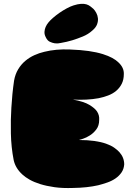

<svg xmlns="http://www.w3.org/2000/svg" viewBox="-20 -968 708 997"><path d="M343 -711Q399 -709 440.5 -703Q482 -697 512.5 -687.5Q543 -678 563 -667Q583 -656 595 -644Q624 -617 623 -584Q623 -554 612 -532.5Q601 -511 583 -496Q565 -481 541 -472Q517 -463 492 -458Q433 -447 358 -451Q415 -441 444 -423.5Q473 -406 484 -389Q497 -369 495 -345Q495 -316 480.5 -296.5Q466 -277 447 -265Q428 -253 411 -247.5Q394 -242 389 -241Q435 -241 470 -236Q505 -231 530.5 -222Q556 -213 572.5 -201.5Q589 -190 600 -178Q625 -150 625 -114Q623 -90 611 -72.5Q599 -55 580.5 -42Q562 -29 538 -20.5Q514 -12 490 -6Q433 7 360 8Q305 10 263 4Q221 -2 189 -12Q157 -22 134 -35Q111 -48 96 -62Q60 -95 51 -137Q38 -203 36.5 -275.5Q35 -348 39 -409Q43 -480 53 -549Q59 -583 74.5 -608.5Q90 -634 111.5 -652Q133 -670 158.5 -681.5Q184 -693 210 -699Q270 -714 343 -711ZM232 -852Q240 -862 255.5 -875.5Q271 -889 289 -901.5Q307 -914 326.5 -924.5Q346 -935 362 -940Q384 -947 400.5 -948Q417 -949 428.5 -945.5Q440 -942 448.5 -935.5Q457 -929 465 -922Q473 -914 480 -901Q487 -888 488.5 -873Q490 -858 484 -841.5Q478 -825 459 -809Q438 -790 410 -778.5Q382 -767 356 -759Q326 -750 296 -745Q280 -741 265 -743Q252 -745 239 -751Q226 -757 218 -774Q210 -789 211 -803Q212 -817 217 -828Q222 -840 232 -852Z"/></svg>

Font: Sniglet
Style: ExtraBold
Weight: 800
Version: Version 2.000; ttfautohint (v0.95) -l 8 -r 50 -G 200 -x 14 -